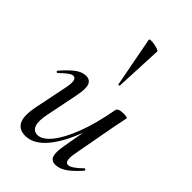

<svg xmlns="http://www.w3.org/2000/svg" viewBox="-223 -817 915 915"><g transform="rotate(45 234.0 -360.0)"><path d="M130 13Q88 13 72 -18.5Q56 -50 70 -119L106 -297Q111 -327 106.5 -339.5Q102 -352 90 -352Q80 -352 64 -340Q48 -328 29 -309Q25 -305 21 -309Q17 -313 21 -317Q54 -355 80.5 -375Q107 -395 134 -395Q160 -395 169 -373Q178 -351 167 -297L135 -138Q123 -83 132.5 -57Q142 -31 169 -31Q200 -31 233.5 -71.5Q267 -112 297 -189Q327 -266 347 -377L361 -376Q342 -259 306.5 -171.5Q271 -84 226 -35.5Q181 13 130 13ZM329 9Q302 9 294.5 -13Q287 -35 296 -84L347 -377Q350 -394 387 -394Q403 -394 408 -392Q413 -390 413 -387Q413 -384 408 -361Q403 -338 398 -312L357 -89Q348 -33 373 -33Q384 -33 401 -44.5Q418 -56 439 -77Q442 -81 446 -76.5Q450 -72 447 -69Q412 -29 384 -10Q356 9 329 9ZM271 -475 223 -727Q222 -732 232 -732.5Q242 -733 256 -730.5Q270 -728 280.5 -724Q291 -720 291 -716L280 -476Q280 -474 275.5 -473Q271 -472 271 -475Z"/></g></svg>

Font: Cormorant Light Medium
Style: Italic
Weight: 500
Italic angle: -10°
Version: Version 4.000